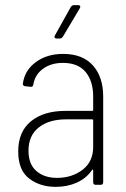

<svg xmlns="http://www.w3.org/2000/svg" viewBox="-20 -720 489 748"><path d="M382 -344V-10Q382 0 372 0H353Q343 0 343 -10V-56Q343 -59 341 -59.5Q339 -60 338 -57Q316 -25 279 -8.5Q242 8 197 8Q136 8 93.5 -24.5Q51 -57 51 -130Q51 -207 100.5 -247.5Q150 -288 235 -288H339Q343 -288 343 -292V-344Q343 -404 313.5 -439.5Q284 -475 225 -475Q179 -475 147.5 -452Q116 -429 110 -391Q108 -380 99 -382L78 -384Q68 -386 69 -394Q76 -446 119.5 -478Q163 -510 226 -510Q302 -510 342 -465Q382 -420 382 -344ZM343 -148V-251Q343 -255 339 -255H237Q171 -255 131 -223.5Q91 -192 91 -133Q91 -80 122 -53.5Q153 -27 202 -27Q260 -27 301.5 -58.5Q343 -90 343 -148ZM194 -582 256 -693Q261 -700 268 -700H284Q290 -700 292 -696.5Q294 -693 291 -688L225 -577Q220 -570 213 -570H201Q195 -570 193 -573.5Q191 -577 194 -582Z"/></svg>

Font: Barlow Semi Condensed ExLight
Style: Regular
Weight: 275
Width: 4
Designer: Jeremy Tribby
Foundry: Tribby Type
Version: Version 1.408